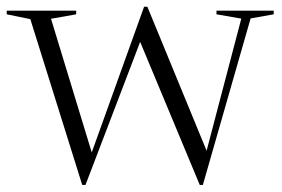

<svg xmlns="http://www.w3.org/2000/svg" viewBox="-22 -524 819 557"><path d="M678 -470 606 -482.5V-493H772V-482.5L705 -470.5L566.5 12.5H557.5L375 -425.5L391.5 -420.5L226 12.5H216.5L66 -468.5L-2.5 -482.5V-493H199V-482.5L126 -469.5L248.5 -67.5L229.5 -41L396 -504.5H405.5L583 -73L566 -43.5Z"/></svg>

Font: Newsreader 60pt Light
Style: Regular
Weight: 300
Designer: Hugues Gentile
Foundry: Production Type
Version: Version 1.003